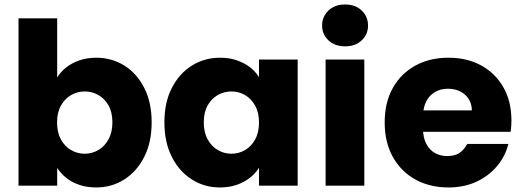

<svg xmlns="http://www.w3.org/2000/svg" viewBox="-20 -821 2309 849"><path d="M232.9 -478.5Q248.7 -504 273.5 -523.5Q298.3 -542.9 331.9 -554.4Q365.5 -565.8 405.3 -565.8Q474.1 -565.8 529.7 -531.1Q585.3 -496.3 617.9 -432.3Q650.6 -368.3 650.6 -280.1Q650.6 -191.9 617.9 -127.4Q585.3 -62.9 529.7 -27.5Q474.1 7.9 405.3 7.9Q364.5 7.9 331 -3.5Q297.4 -14.9 273.1 -34.4Q248.7 -53.9 232.9 -78.4V0H61.8V-740H232.9ZM477 -280.1Q477 -324.8 459.8 -355Q442.7 -385.2 414.8 -400.9Q386.8 -416.6 354.4 -416.6Q322.5 -416.6 294.5 -400.7Q266.6 -384.7 249.5 -354Q232.3 -323.4 232.3 -279.2Q232.3 -235 249.5 -204.1Q266.6 -173.2 294.5 -157.2Q322.5 -141.2 354.4 -141.2Q386.8 -141.2 414.8 -157.4Q442.7 -173.6 459.8 -204.8Q477 -235.9 477 -280.1Z M707 -280.1Q707 -368.3 739.9 -432.3Q772.8 -496.3 828.6 -531.1Q884.5 -565.8 952.8 -565.8Q995 -565.8 1028.1 -554.1Q1061.1 -542.5 1085.8 -523.2Q1110.4 -504 1125.3 -479.5V-557.9H1296.3V0H1125.3V-79.4Q1110.4 -54.8 1085.3 -35.1Q1060.2 -15.4 1026.9 -3.7Q993.6 7.9 951.8 7.9Q884 7.9 828.2 -27.5Q772.3 -62.9 739.7 -127.4Q707 -191.9 707 -280.1ZM1125.3 -279.2Q1125.3 -323.4 1108.1 -354Q1091 -384.7 1063.3 -400.7Q1035.6 -416.6 1003.2 -416.6Q971.2 -416.6 943.3 -400.9Q915.3 -385.2 898.2 -355Q881.1 -324.8 881.1 -280.1Q881.1 -235.9 898.2 -204.8Q915.3 -173.6 943.3 -157.4Q971.2 -141.2 1003.2 -141.2Q1035.6 -141.2 1063.3 -157.2Q1091 -173.2 1108.1 -204.1Q1125.3 -235 1125.3 -279.2Z M1419.8 0V-557.9H1590.9V0ZM1506.3 -616.1Q1460.5 -616.1 1432.4 -642.6Q1404.3 -669.2 1404.3 -708.1Q1404.3 -747.5 1432.4 -774.4Q1460.5 -801.2 1506.3 -801.2Q1551.6 -801.2 1579.5 -774.4Q1607.4 -747.5 1607.4 -708.1Q1607.4 -669.2 1579.5 -642.6Q1551.6 -616.1 1506.3 -616.1Z M1830.8 -238.3 1831.3 -332.9H2066.5Q2066 -355.9 2057.7 -373.5Q2049.4 -391.1 2034.7 -403.5Q2020.1 -415.9 2001 -422.3Q1982 -428.6 1960.5 -428.6Q1928.6 -428.6 1903.6 -414.2Q1878.6 -399.8 1864.5 -372Q1850.3 -344.3 1850.3 -303.5V-254.7Q1850.3 -213.2 1864.7 -185.4Q1879.1 -157.6 1903.5 -144.2Q1927.9 -130.9 1957.1 -130.9Q1993.7 -130.9 2014.4 -146.7Q2035.1 -162.6 2045.9 -184.6H2228Q2214.6 -130.3 2178.2 -86.8Q2141.9 -43.3 2087.2 -17.7Q2032.5 7.9 1962.9 7.9Q1881.2 7.9 1817.7 -26.8Q1754.1 -61.5 1717.5 -126.3Q1681 -191.1 1681 -279.2Q1681 -367.8 1717.1 -432Q1753.1 -496.3 1816.7 -531.1Q1880.3 -565.8 1962.9 -565.8Q2045.1 -565.8 2107.4 -531.8Q2169.8 -497.8 2205.6 -435.5Q2241.5 -373.2 2241.5 -287.9Q2241.5 -276.1 2240.7 -263.4Q2240 -250.7 2238 -238.3Z"/></svg>

Font: Poppins Variable
Style: Regular
Weight: 100
Designer: Jonny Pinhorn
Foundry: Indian Type Foundry
Version: Version 6.000